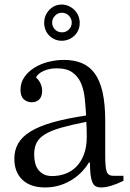

<svg xmlns="http://www.w3.org/2000/svg" viewBox="-20 -813 572 843"><path d="M43 -116Q43 -57 78.5 -23.5Q114 10 178 10Q237 10 288 -19Q339 -48 370 -99H375Q375 -67 377.5 -46.5Q380 -26 385.5 -13Q391 0 400.5 5Q410 10 424 10Q444 10 468.5 2.5Q493 -5 522 -19V-41H478Q455 -41 448.5 -59.5Q442 -78 442 -128V-281Q442 -356 430.5 -407.5Q419 -459 396 -490.5Q373 -522 339 -536Q305 -550 261 -550Q227 -550 193 -541.5Q159 -533 131.5 -516Q104 -499 87 -474.5Q70 -450 70 -419Q70 -390 84.5 -377Q99 -364 119 -364Q129 -364 137.5 -367Q146 -370 152 -376Q158 -382 161.5 -391.5Q165 -401 165 -413Q165 -421 163.5 -429Q162 -437 158.5 -445Q155 -453 150 -460Q145 -467 138 -473Q146 -490 171.5 -501.5Q197 -513 229 -513Q273 -513 298 -495Q323 -477 335.5 -448Q348 -419 352 -382Q356 -345 358 -306Q272 -293 212 -276Q152 -259 114.5 -236Q77 -213 60 -183.5Q43 -154 43 -116ZM209 -40Q188 -40 173.5 -47Q159 -54 149 -66.5Q139 -79 134.5 -96.5Q130 -114 130 -135Q130 -165 141 -186.5Q152 -208 178.5 -224Q205 -240 249 -252.5Q293 -265 359 -278Q360 -262 360.5 -247Q361 -232 361 -213Q361 -168 348.5 -135Q336 -102 315 -81Q294 -60 266.5 -50Q239 -40 209 -40ZM174 -712Q174 -696 180 -681.5Q186 -667 196.5 -656.5Q207 -646 221 -640Q235 -634 251 -634Q267 -634 281.5 -640Q296 -646 307 -656.5Q318 -667 324 -681.5Q330 -696 330 -712Q330 -729 324 -743.5Q318 -758 307 -769Q296 -780 281.5 -786.5Q267 -793 251 -793Q219 -793 196.5 -769.5Q174 -746 174 -712ZM209 -714Q209 -731 221.5 -744Q234 -757 252 -757Q270 -757 282.5 -744Q295 -731 295 -714Q295 -696 282.5 -683.5Q270 -671 252 -671Q234 -671 221.5 -683.5Q209 -696 209 -714Z"/></svg>

Font: GradeGX
Style: Regular
Weight: 100
Width: 1
Designer: Adam Twardoch
Foundry: Adam Twardoch
Version: Version 2.002; DEVELOPMENT